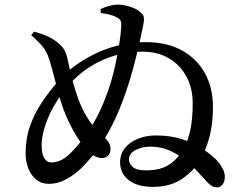

<svg xmlns="http://www.w3.org/2000/svg" viewBox="-20 -800 1040 825"><path d="M636 3Q590 3 558.5 -11Q527 -25 511.5 -49Q496 -73 496 -102Q496 -138 517 -164Q538 -190 573 -204Q608 -218 650 -218Q713 -218 764 -201.5Q815 -185 846 -163Q898 -130 922 -99Q946 -68 946 -40Q946 -19 936 -7Q926 5 912 5Q899 5 890 -1Q881 -7 868 -20Q850 -39 830.5 -61Q811 -83 783 -107Q748 -136 709 -153Q670 -170 627 -170Q590 -170 562 -155Q534 -140 534 -115Q534 -97 550.5 -82.5Q567 -68 607 -68Q670 -68 707.5 -93Q745 -118 770 -163Q789 -198 798.5 -244.5Q808 -291 808 -356Q808 -423 780 -473Q752 -523 704 -550.5Q656 -578 593 -578Q541 -578 493 -566.5Q445 -555 403 -533.5Q361 -512 326 -483.5Q291 -455 264 -421Q210 -352 184.5 -288.5Q159 -225 159 -176Q159 -138 170.5 -120Q182 -102 200 -102Q220 -102 239.5 -110.5Q259 -119 282 -141Q329 -188 363 -240.5Q397 -293 420.5 -348.5Q444 -404 459 -456Q470 -493 478.5 -535.5Q487 -578 493.5 -618.5Q500 -659 501 -689Q502 -705 497.5 -712.5Q493 -720 481 -726Q468 -733 450 -737.5Q432 -742 413 -744L412 -761Q433 -771 454 -776Q475 -781 493 -780Q514 -779 539 -771Q564 -763 578 -752Q590 -743 595 -734Q600 -725 598 -709Q597 -699 592.5 -677.5Q588 -656 581.5 -627Q575 -598 567 -564.5Q559 -531 549 -495Q524 -405 492.5 -329Q461 -253 420.5 -190Q380 -127 328 -76Q298 -48 263 -29Q228 -10 190 -10Q158 -10 135.5 -28.5Q113 -47 101.5 -77Q90 -107 90 -140Q90 -204 109 -258.5Q128 -313 161.5 -362.5Q195 -412 237 -459Q259 -485 295.5 -512.5Q332 -540 379.5 -564.5Q427 -589 484.5 -604Q542 -619 607 -619Q698 -619 762.5 -583Q827 -547 861 -484.5Q895 -422 895 -341Q895 -275 882.5 -221.5Q870 -168 844 -120Q817 -70 765.5 -33.5Q714 3 636 3ZM419 -121Q401 -120 379.5 -133.5Q358 -147 337 -174Q306 -214 276.5 -274.5Q247 -335 228 -411Q213 -469 203.5 -504.5Q194 -540 185 -563Q174 -589 157 -607.5Q140 -626 114 -649L126 -664Q162 -655 187.5 -642.5Q213 -630 230 -615Q248 -601 257.5 -583.5Q267 -566 273 -533Q281 -495 291.5 -454.5Q302 -414 316.5 -374.5Q331 -335 352 -299.5Q373 -264 402 -236Q420 -219 437.5 -200.5Q455 -182 455 -161Q455 -145 446.5 -133.5Q438 -122 419 -121Z"/></svg>

Font: Noto Serif JP ExtraLight SemiBold
Style: Regular
Weight: 600
Version: Version 2.003-H1;hotconv 1.1.1;makeotfexe 2.6.0